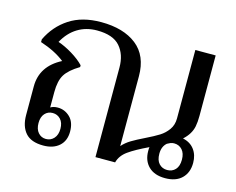

<svg xmlns="http://www.w3.org/2000/svg" viewBox="-84 -688 1011 821"><g transform="rotate(15 421.0 -277.0)"><path d="M805 -84Q805 -41 779 -15.5Q753 10 705 10Q658 10 632 -15.5Q606 -41 606 -84Q606 -96 607 -101Q550 -74 520 -52.5Q490 -31 482 0H395V-397Q395 -454 364 -489.5Q333 -525 262 -525Q214 -525 176.5 -502Q139 -479 115 -435Q145 -425 178 -405Q211 -385 232 -363V-355Q187 -328 170 -300.5Q153 -273 153 -223V-155Q166 -163 185 -163Q216 -163 239 -141Q262 -119 262 -77Q262 -36 236 -13Q210 10 166 10Q112 10 87 -18.5Q62 -47 62 -97V-224Q62 -314 151 -360Q110 -393 43 -415V-427Q73 -490 129.5 -527Q186 -564 270 -564Q369 -564 427 -518.5Q485 -473 485 -382V-73Q501 -91 522.5 -104Q544 -117 579 -134Q616 -152 637.5 -165.5Q659 -179 674 -200Q689 -221 689 -250V-553H779V-285Q779 -258 775 -238Q768 -203 736 -174Q769 -167 787 -143Q805 -119 805 -84ZM755 -85Q755 -113 741 -128.5Q727 -144 705 -144Q697 -144 689 -141L675 -134Q655 -117 655 -85Q655 -56 669 -41Q683 -26 705 -26Q727 -26 741 -41Q755 -56 755 -85ZM122 -78Q122 -51 135.5 -35.5Q149 -20 170 -20Q191 -20 205 -35.5Q219 -51 219 -78Q219 -105 205 -120Q191 -135 170 -135Q149 -135 135.5 -120Q122 -105 122 -78Z"/></g></svg>

Font: Trirong
Style: Regular
Weight: 400
Designer: Katatrad Team
Foundry: CadsonDemak
Version: Version 1.001